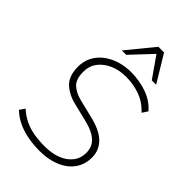

<svg xmlns="http://www.w3.org/2000/svg" viewBox="-274 -1037 1148 1148"><g transform="rotate(45 300.0 -463.5)"><path d="M295 8Q244 8 196.5 -0.5Q149 -9 107.5 -28Q66 -47 33 -79L56 -112Q91 -81 127.5 -64Q164 -47 205.5 -40Q247 -33 297 -33Q357 -33 402.5 -51Q448 -69 474 -102.5Q500 -136 500 -182Q500 -214 486 -239Q472 -264 439 -283.5Q406 -303 348 -316L249 -340Q182 -356 141 -394.5Q100 -433 100 -512Q100 -557 119 -594Q138 -631 172 -657.5Q206 -684 251.5 -698.5Q297 -713 349 -713Q417 -713 481 -691Q545 -669 587 -620L564 -585Q520 -632 464.5 -652Q409 -672 347 -672Q290 -672 244 -652Q198 -632 171 -596.5Q144 -561 144 -512Q144 -450 173 -422Q202 -394 258 -380L357 -356Q456 -334 500 -291Q544 -248 544 -186Q544 -140 525 -103.5Q506 -67 472.5 -42.5Q439 -18 393.5 -5Q348 8 295 8ZM217 -765 356 -935H404L507 -765H470L378 -897L254 -765Z"/></g></svg>

Font: Nunito Sans 12pt ExtraLight
Style: Italic
Weight: 200
Italic angle: -9°
Designer: Vernon Adams
Foundry: Vernon Adams
Version: Version 3.101;gftools[0.9.27]